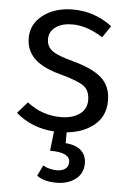

<svg xmlns="http://www.w3.org/2000/svg" viewBox="-55 -584 581 864"><g transform="rotate(5 235.5 -151.5)"><path d="M432 -147Q432 -78 383 -37.5Q334 3 259 10V59Q308 63 330.5 85.5Q353 108 353 142Q353 188 318.5 214Q284 240 233 240Q176 240 144 216L167 168Q196 184 231 184Q253 184 267.5 173.5Q282 163 282 142Q282 99 192 99L202 11Q100 4 29 -58L74 -109Q142 -56 226 -56Q279 -56 311 -79Q343 -102 343 -142Q343 -185 317 -205Q291 -225 210 -247Q127 -269 89.5 -306Q52 -343 52 -399Q52 -462 105.5 -502.5Q159 -543 240 -543Q338 -543 417 -483L381 -430Q309 -476 243 -476Q196 -476 167.5 -455.5Q139 -435 139 -401Q139 -367 165 -348Q191 -329 257 -312Q347 -288 389.5 -251Q432 -214 432 -147Z"/></g></svg>

Font: Sedus Text
Style: Regular
Weight: 400
Designer: TypeMates
Foundry: TypeMates, Runge Thomsen GbR
Version: Version 4.202;PS 004.202;hotconv 1.0.88;makeotf.lib2.5.64775